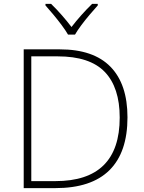

<svg xmlns="http://www.w3.org/2000/svg" viewBox="-20 -968 740 988"><path d="M636 -364Q636 -184 543 -92Q450 0 265 0H102V-714H288Q461 -714 548.5 -624.5Q636 -535 636 -364ZM596 -363Q596 -518 519 -598Q442 -678 277 -678H141V-36H265Q596 -36 596 -363ZM330 -790Q318 -811 297.5 -838.5Q277 -866 254.5 -893Q232 -920 214 -940V-948H243Q270 -922 298 -890Q326 -858 348 -829Q370 -858 398.5 -890Q427 -922 454 -948H483V-940Q465 -920 442 -893Q419 -866 398.5 -838.5Q378 -811 366 -790Z"/></svg>

Font: Noto Sans Gujarati ExtraLight
Style: Regular
Weight: 200
Designer: Jelle Bosma - Monotype Design Team, Universal Thirst
Foundry: Monotype Imaging Inc.
Version: Version 2.106; ttfautohint (v1.8.4.7-5d5b)